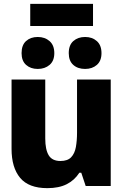

<svg xmlns="http://www.w3.org/2000/svg" viewBox="-20 -966 640 997"><path d="M226 11Q129 11 84.5 -42.5Q40 -96 40 -193V-553H215V-247Q215 -189 233 -159.5Q251 -130 294 -130Q331 -130 349.5 -149.5Q368 -169 374 -202.5Q380 -236 380 -276V-553H555V0H425L402 -69H392Q367 -30 326.5 -9.5Q286 11 226 11ZM422 -608Q384 -608 360.5 -629Q337 -650 337 -690Q337 -732 361 -753Q385 -774 422 -774Q459 -774 483 -752.5Q507 -731 507 -690Q507 -650 483 -629Q459 -608 422 -608ZM176 -608Q139 -608 115.5 -629Q92 -650 92 -690Q92 -732 115.5 -753Q139 -774 176 -774Q213 -774 237.5 -752.5Q262 -731 262 -690Q262 -650 237.5 -629Q213 -608 176 -608ZM137 -831V-946H463V-831Z"/></svg>

Font: Noto Sans Mono Black
Style: Regular
Weight: 900
Designer: Monotype Design Team
Foundry: Monotype Imaging Inc.
Version: Version 2.014